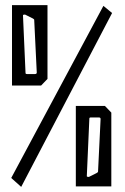

<svg xmlns="http://www.w3.org/2000/svg" viewBox="-20 -730 489 752"><path d="M166 -710V-421L141 -395H27V-710ZM63 2 24 -33 385 -707 419 -679ZM124 -446 114 -652Q114 -655 108 -658L78 -673Q70 -673 70 -670L80 -444Q80 -440 86 -440H117Q124 -440 124 -446ZM277 0V-315H391L416 -289V0ZM330 -266 320 -40Q320 -37 328 -37L358 -52Q364 -55 364 -58L374 -264Q374 -270 367 -270H336Q330 -270 330 -266Z"/></svg>

Font: Bahiana
Style: Regular
Weight: 400
Designer: Pablo Cosgaya & Dani Raskovsky
Foundry: Pablo Cosgaya & Dani Raskovsky
Version: Version 1.005